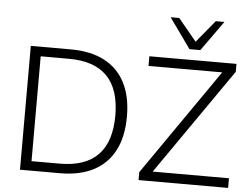

<svg xmlns="http://www.w3.org/2000/svg" viewBox="-60 -1013 1420 1089"><g transform="rotate(5 650.0 -468.0)"><path d="M92 0V-705H319Q432 -705 510 -665Q588 -625 629 -546.5Q670 -468 670 -353Q670 -238 629 -159.5Q588 -81 510 -40.5Q432 0 319 0ZM153 -54H314Q459 -54 531.5 -129Q604 -204 604 -353Q604 -502 531.5 -576.5Q459 -651 314 -651H153ZM767 0V-45L1206 -678V-650H767V-705H1263V-660L824 -28V-55H1277V0ZM990 -765 868 -936H917L1021 -810L1125 -936H1174L1052 -765Z"/></g></svg>

Font: Nunito Sans 12pt Light
Style: Regular
Weight: 300
Designer: Vernon Adams
Foundry: Vernon Adams
Version: Version 3.101;gftools[0.9.27]